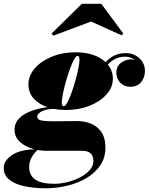

<svg xmlns="http://www.w3.org/2000/svg" viewBox="-105 -750 798 1030"><path d="M383.5 -634.5 182 -559 171.5 -570 334 -729.5H438.5L556.5 -570L547.5 -560.5ZM249 -160Q214 -160 182.5 -166Q139.5 -164.5 117 -151.8Q94.5 -139 94.5 -125.5Q94.5 -108.5 116.2 -104Q138 -99.5 177 -99.5Q194.5 -99.5 219.8 -99.8Q245 -100 269.5 -100.2Q294 -100.5 308 -100.5Q375.5 -100.5 418 -65.2Q460.5 -30 460.5 42Q460.5 96.5 432.5 137.5Q404.5 178.5 358 205.8Q311.5 233 254.8 246.5Q198 260 140 260Q78.5 260 27.2 249.2Q-24 238.5 -54.5 214.5Q-85 190.5 -85 150.5Q-85 113.5 -43 83.5Q-1 53.5 80 51Q34.5 39.5 3.8 12.8Q-27 -14 -27 -54Q-27 -90.5 -1.2 -115.8Q24.5 -141 65 -155.5Q105.5 -170 149.5 -175Q103 -191 75.2 -222Q47.5 -253 47.5 -296.5Q47.5 -344.5 82 -383.8Q116.5 -423 173.8 -446.2Q231 -469.5 299 -469.5Q404.5 -469.5 461.5 -416.5Q505 -465 569 -465Q613.5 -465 643 -437.2Q672.5 -409.5 672.5 -369.5Q672.5 -334 652 -309.2Q631.5 -284.5 594 -284.5Q562 -284.5 540.5 -306Q519 -327.5 519 -361.5Q519 -394 543.8 -412.8Q568.5 -431.5 600 -431.5Q609 -431.5 619.5 -428.5Q594.5 -446 565.5 -446Q512.5 -446 473.5 -403.5Q500.5 -370.5 500.5 -328.5Q500.5 -281 466 -242.8Q431.5 -204.5 374.5 -182.2Q317.5 -160 249 -160ZM236.5 -180Q245.5 -180 256.5 -200.5Q267.5 -221 279 -253.2Q290.5 -285.5 300.2 -320.5Q310 -355.5 315.8 -385Q321.5 -414.5 321.5 -429Q321.5 -437.5 319.2 -443.8Q317 -450 311.5 -450Q302.5 -450 291.5 -429.5Q280.5 -409 269 -377Q257.5 -345 247.8 -310Q238 -275 232.2 -245.5Q226.5 -216 226.5 -201.5Q226.5 -193 228.8 -186.5Q231 -180 236.5 -180ZM51.5 146.5Q51.5 236 185.5 236Q220.5 236 257.2 226.8Q294 217.5 325.5 201Q357 184.5 376.5 162.2Q396 140 396 114Q396 59 336.5 59H146.5Q121 59 97 54.5Q82.5 66 67 90.2Q51.5 114.5 51.5 146.5Z"/></svg>

Font: Bodoni* 11pt Fatface
Style: Italic
Weight: 900
Italic angle: -13°
Version: Version 2.3